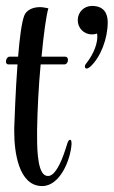

<svg xmlns="http://www.w3.org/2000/svg" viewBox="-24 -622 383 647"><path d="M268 -391C271 -391 275 -393 280 -397C316 -430 339 -493 339 -547C339 -577 326 -602 286 -602C259 -602 238 -581 238 -554C238 -527 259 -506 286 -506C292 -506 298 -507 303 -509C303 -506 304 -503 304 -499C304 -479 296 -445 265 -406C263 -404 262 -401 262 -398C262 -394 264 -391 268 -391ZM118 5C178 5 213 -82 217 -135V-139C217 -148 215 -151 212 -151C209 -151 206 -147 204 -142C195 -113 186 -86 176 -67C161 -38 149 -29 138 -29H137C104 -29 101 -108 101 -161V-184C102 -249 106 -331 113 -405H193C201 -405 205 -413 205 -420C205 -426 202 -431 196 -431H116C123 -507 132 -571 139 -594C129 -596 119 -598 111 -598C82 -598 64 -585 58 -570C49 -548 42 -493 37 -431H8C1 -431 -4 -422 -4 -415C-4 -410 -2 -405 4 -405H35C28 -313 25 -215 24 -192V-177C24 -112 38 5 118 5Z"/></svg>

Font: Style Script
Style: Regular
Weight: 400
Designer: Robert E. Leuschke
Foundry: Robert E. Leuschke
Version: Version 1.010